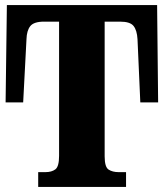

<svg xmlns="http://www.w3.org/2000/svg" viewBox="-20 -734 643 754"><path d="M130 0V-58H158Q183 -58 197.5 -69Q212 -80 212 -122V-649H153Q113 -649 99 -631.5Q85 -614 84 -580L71 -332H2L7 -714H597L601 -332H531L520 -580Q518 -615 504.5 -632Q491 -649 452 -649H391V-120Q391 -78 406.5 -68Q422 -58 446 -58H475V0Z"/></svg>

Font: Noto Serif Condensed Black
Style: Regular
Weight: 900
Width: 3
Designer: Monotype Design Team
Foundry: Monotype Imaging Inc.
Version: Version 2.015; ttfautohint (v1.8.4.7-5d5b)